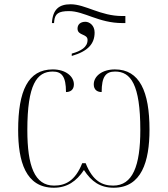

<svg xmlns="http://www.w3.org/2000/svg" viewBox="-20 -869 785 899"><path d="M223 -761H233L234 -772C238 -804 253 -817 303 -817C374 -817 442 -761 553 -761H567V-794H552C450 -794 380 -849 311 -849C257 -849 227 -826 223 -761ZM316 -618V-607C392 -629 423 -664 423 -717C423 -750 399 -767 380 -767C356 -767 343 -754 343 -735C343 -701 390 -712 390 -682C390 -648 359 -630 316 -618ZM232 10C294 10 338 -20 373 -73C408 -19 449 10 512 10C643 10 680 -113 680 -262C680 -440 634 -544 518 -544C458 -544 419 -512 419 -474C419 -448 436 -438 456 -438C456 -510 475 -534 519 -534C592 -534 637 -474 637 -260C637 -92 601 0 510 0C459 0 414 -21 381 -105H365C332 -21 285 0 233 0C142 0 108 -92 108 -260C108 -473 152 -534 227 -534C269 -534 289 -511 289 -438C309 -438 326 -448 326 -474C326 -511 288 -544 227 -544C111 -544 65 -443 65 -260C65 -115 99 10 232 10Z"/></svg>

Font: Noto Serif Display ExtraLight
Style: Regular
Weight: 200
Designer: Monotype Design Team
Foundry: Monotype Imaging Inc.
Version: Version 2.009